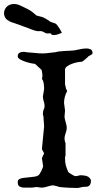

<svg xmlns="http://www.w3.org/2000/svg" viewBox="-54 -925 504 945"><path d="M208.5 -12.7Q201.7 -12.7 194.6 -11Q187.5 -9.3 180.2 -7.1Q172.9 -4.9 165.3 -3.2Q157.7 -1.5 149.4 -1.5L127.4 -4.4Q120.1 -4.4 114 -2.9Q107.9 -1.5 101.6 -1.5H65.9Q61.5 -1.5 58.1 -2Q54.7 -2.4 51.8 -3.4Q33.2 -7.3 33.2 -26.9Q33.2 -32.7 34.4 -36.6Q35.6 -40.5 43.9 -44.9Q52.2 -48.3 64.7 -49.8Q77.1 -51.3 90.3 -52.5Q103.5 -53.7 115.5 -55.4Q127.4 -57.1 134.3 -61.5Q137.2 -63 141.4 -69.3Q145.5 -75.7 149.2 -83.3Q152.8 -90.8 155.5 -97.7Q158.2 -104.5 158.2 -107.4L152.3 -147L163.1 -170.4L152.3 -190.9L163.1 -303.2L159.7 -354Q157.2 -356.4 157.2 -364.7Q157.2 -372.6 158.4 -377.9Q159.7 -383.3 161.4 -387Q163.1 -390.6 164.3 -394Q165.5 -397.5 165.5 -401.9Q165.5 -414.6 161.4 -426Q157.2 -437.5 157.2 -451.2L163.1 -485.8Q163.1 -490.7 162.8 -497.6Q162.6 -504.4 161.6 -511.7Q160.6 -519 158.4 -525.6Q156.2 -532.2 152.3 -536.6Q152.3 -538.6 153.6 -542.5Q154.8 -546.4 154.8 -554.2Q154.8 -560.5 153.6 -565.7Q152.3 -570.8 152.3 -572.8Q152.3 -575.2 151.4 -578.6Q150.4 -582 149.4 -582L118.2 -610.8Q112.3 -610.8 98.4 -613.8Q84.5 -616.7 70.1 -621.6Q55.7 -626.5 44.4 -633.1Q33.2 -639.6 33.2 -647Q33.2 -660.6 42 -665.3Q50.8 -669.9 61 -669.9Q64.9 -669.9 68.6 -669.4Q72.3 -668.9 75.2 -668Q95.7 -667 115.7 -664.6Q135.7 -662.1 156.2 -662.1Q171.9 -662.1 187.5 -664.6Q203.1 -667 218.8 -668Q225.6 -670.4 237.8 -671.9Q250 -673.3 263.4 -674.1Q276.9 -674.8 289.6 -675.3Q302.2 -675.8 310.1 -676.8Q325.7 -679.2 341.3 -682.9Q356.9 -686.5 372.6 -686.5Q382.8 -686.5 392.1 -682.1Q401.4 -677.7 401.4 -663.1Q401.4 -660.2 398.2 -657.7Q395 -655.3 390.9 -653.1Q386.7 -650.9 383.3 -649.2Q379.9 -647.5 379.4 -645.5Q377.9 -644 373.8 -640.4Q369.6 -636.7 365 -632.8Q360.4 -628.9 356 -625.5Q351.6 -622.1 349.1 -621.1Q341.8 -621.1 327.9 -618.7Q314 -616.2 300.3 -611.1Q286.6 -606 276.4 -598.6Q266.1 -591.3 266.1 -582V-510.3Q266.1 -509.8 266.8 -506.8Q267.6 -503.9 268.6 -500Q269.5 -496.1 270.3 -491.9Q271 -487.8 271.5 -485.8Q276.4 -482.4 276.4 -476.6Q268.6 -462.4 264.9 -447.5Q261.2 -432.6 261.2 -418L266.1 -381.8L263.7 -352.1Q263.7 -345.2 265.4 -338.4Q267.1 -331.5 269 -324.5Q271 -317.4 272.7 -310.3Q274.4 -303.2 274.4 -295.4Q274.4 -288.6 272.7 -282Q271 -275.4 269 -269.3Q267.1 -263.2 265.4 -256.8Q263.7 -250.5 263.7 -244.1Q263.7 -237.3 264.6 -232.4Q265.6 -227.5 268.6 -219.7V-159.7Q266.6 -154.3 266.4 -151.6Q266.1 -148.9 266.1 -144.5Q266.1 -126 270 -111.3Q273.9 -96.7 281.2 -80.1Q281.2 -78.6 286.1 -75Q291 -71.3 297.1 -67.6Q303.2 -64 308.6 -61Q314 -58.1 314.9 -58.1Q325.2 -58.1 331.5 -60.3Q337.9 -62.5 344.7 -62.5Q350.6 -62.5 361.3 -61Q372.1 -59.6 380.9 -54.7Q385.7 -50.8 389.6 -46.1Q393.6 -41.5 393.6 -36.1Q393.6 -28.8 391.6 -21.5Q389.6 -14.2 385.3 -11.7Q379.4 -5.9 370.1 -5.9Q365.7 -5.9 360.4 -5.4Q355 -4.9 350.6 -4.4L331.1 0Q320.8 0 308.8 -0.2Q296.9 -0.5 284.9 -1Q272.9 -1.5 261.5 -2.4Q250 -3.4 240.7 -4.4Q239.3 -4.4 235.4 -5.6Q231.4 -6.8 226.6 -8.3Q221.7 -9.8 217.5 -10.7Q213.4 -11.7 211.4 -11.7Q210.9 -11.7 210.4 -12.2Q210 -12.2 209.5 -12.5Q209 -12.7 208.5 -12.7ZM-30.8 -843.3Q-34.2 -850.6 -34.2 -859.9Q-34.2 -873 -26.6 -884.5Q-19 -896 -6.3 -901.4Q2.9 -905.3 14.2 -905.3Q29.8 -905.3 44.9 -898.4Q60.1 -891.6 74.2 -884.3Q75.7 -883.3 77.4 -882.6Q79.1 -881.8 81.1 -880.9Q82 -880.4 85.9 -878.4Q89.8 -876.5 94.2 -873.5Q98.6 -870.6 102.8 -867.7Q106.9 -864.7 108.9 -862.8Q109.4 -862.3 111.8 -860.4Q114.3 -858.4 116.9 -856.2Q119.6 -854 121.8 -851.8Q124 -849.6 124.5 -849.1Q126 -849.1 127.9 -848.4Q129.9 -847.7 132.3 -846.7Q139.2 -844.7 149.2 -842.5Q159.2 -840.3 166 -835.4Q167 -835.4 171.1 -833Q175.3 -830.6 180.2 -827.4Q185.1 -824.2 189.2 -821.3Q193.4 -818.4 194.3 -817.4Q195.8 -817.4 199.5 -815.9Q203.1 -814.5 207.5 -813Q211.9 -811.5 215.6 -810.3Q219.2 -809.1 220.2 -808.6Q223.6 -806.2 228.3 -800Q232.9 -793.9 237.5 -786.9Q242.2 -779.8 245.6 -773.2Q249 -766.6 250.5 -763.7Q243.7 -760.7 232.7 -756.6Q221.7 -752.4 210.9 -752.4Q205.6 -752.4 201.2 -753.9Q200.2 -755.4 197.3 -758.1Q194.3 -760.7 194.3 -761.2H192.4Q189.9 -761.2 185.8 -760.7Q181.6 -760.3 179.2 -760.3Q174.8 -760.3 170.9 -762Q167 -763.7 163.3 -765.9Q159.7 -768.1 155.8 -769.8Q151.9 -771.5 147.9 -771.5Q147.5 -772 145 -772Q142.6 -772 139.6 -771.7Q136.7 -771.5 135.3 -771.5Q127 -771.5 118.2 -774.2Q109.4 -776.9 100.6 -780.3Q91.8 -783.7 83 -787.4Q74.2 -791 66.9 -793Q64.5 -793.9 54.7 -797.6Q44.9 -801.3 33.7 -805.2Q22.5 -809.1 12.7 -812.5Q2.9 -815.9 0.5 -816.4Q-9.3 -820.8 -18.1 -827.1Q-26.9 -833.5 -30.8 -843.3Z"/></svg>

Font: IM FELL English SC
Style: Regular
Weight: 400
Designer: Igino Marini
Foundry: Igino Marini
Version: 3.00